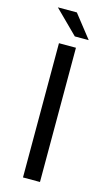

<svg xmlns="http://www.w3.org/2000/svg" viewBox="-126 -862 509 906"><g transform="rotate(15 128.5 -409.0)"><path d="M169.9 -655.8V0H86.9V-655.8ZM130.9 -817.9 218.8 -706.1H150.9L38.1 -817.9Z"/></g></svg>

Font: Varta
Style: Regular
Weight: 400
Designer: Joana Correia, Viktoriya Grabowska, Eben Sorkin
Foundry: Sorkin Type
Version: Version 1.002; ttfautohint (v1.3) -l 8 -r 24 -G 200 -x 12 -H